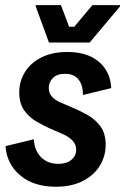

<svg xmlns="http://www.w3.org/2000/svg" viewBox="-20 -715 488 748"><path d="M197.5 12.5Q110.8 12.5 58.3 -32.1Q5.8 -76.7 1.7 -145.8L111.7 -172.5Q114.2 -128.3 140 -102.5Q165.8 -76.7 207.5 -76.7Q240 -76.7 258.3 -92.5Q276.7 -108.3 276.7 -131.7Q276.7 -154.2 260.4 -169.6Q244.2 -185 217.5 -195.8L175 -214.2Q150.8 -225 122.5 -241.2Q94.2 -257.5 74.6 -284.6Q55 -311.7 55 -355Q55 -398.3 77.1 -434.2Q99.2 -470 141.2 -491.2Q183.3 -512.5 242.5 -512.5Q320 -512.5 365 -474.6Q410 -436.7 413.3 -371.7L303.3 -345Q303.3 -383.3 285.8 -405.4Q268.3 -427.5 233.3 -427.5Q202.5 -427.5 186.2 -411.2Q170 -395 170 -372.5Q170 -351.7 183.3 -337.5Q196.7 -323.3 217.5 -315L258.3 -297.5Q290.8 -284.2 321.7 -266.7Q352.5 -249.2 372.1 -221.7Q391.7 -194.2 391.7 -150.8Q391.7 -106.7 368.8 -69.2Q345.8 -31.7 302.1 -9.6Q258.3 12.5 197.5 12.5ZM170.8 -549.2 119.2 -690V-695H217.5L249.2 -610.8H269.2L340 -695H447.5V-690L329.2 -549.2Z"/></svg>

Font: Familjen Grotesk SemiBold
Style: Italic
Weight: 600
Italic angle: -9.46201°
Designer: Anders Wikstroem, Jonas Baeckman, Matilda Gysing, Kristian Moeller
Foundry: Familjen STHLM AB
Version: Version 2.002